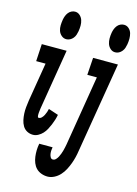

<svg xmlns="http://www.w3.org/2000/svg" viewBox="-142 -830 803 1128"><g transform="rotate(15 259.5 -266.0)"><path d="M161 -585Q144 -585 131 -596.5Q118 -608 113 -623.5Q108 -639 108.5 -656Q109 -673 112 -691Q114 -702 118 -713Q122 -724 129.5 -734Q137 -744 148 -749.5Q159 -755 170 -755Q187 -755 199.5 -743.5Q212 -732 217 -716.5Q222 -701 222 -684Q222 -667 219 -649Q217 -638 213.5 -627Q210 -616 202 -606Q194 -596 183 -590.5Q172 -585 161 -585ZM117 8Q97 8 80.5 -1Q64 -10 54.5 -26Q45 -42 41 -61Q37 -80 36 -99.5Q35 -119 37 -139Q39 -159 42 -179L81 -415H24L30 -520H181L122 -162Q121 -157 120.5 -153Q120 -149 119.5 -144.5Q119 -140 118.5 -136Q118 -132 117.5 -127.5Q117 -123 117 -119Q117 -115 117 -110.5Q117 -106 118.5 -101.5Q120 -97 124 -97Q134 -97 142 -105Q150 -113 155 -123Q160 -133 163.5 -143Q167 -153 169 -163L229 -143Q226 -127 221 -111Q216 -95 209.5 -79.5Q203 -64 195 -49Q187 -34 175.5 -21.5Q164 -9 148.5 -0.5Q133 8 117 8ZM458 -585Q441 -585 428.5 -596.5Q416 -608 411 -623.5Q406 -639 406 -656Q406 -673 409 -691Q411 -702 415 -713Q419 -724 426.5 -734Q434 -744 445 -749.5Q456 -755 468 -755Q485 -755 497.5 -743.5Q510 -732 514.5 -716.5Q519 -701 519 -684Q519 -667 516 -649Q514 -638 510.5 -627Q507 -616 499 -606Q491 -596 480.5 -590.5Q470 -585 458 -585ZM263 223Q243 223 224.5 216Q206 209 193.5 196Q181 183 174 165.5Q167 148 164.5 128.5Q162 109 162.5 89.5Q163 70 167 49H248Q246 60 245.5 70Q245 80 246.5 90Q248 100 253 109Q258 118 268 118Q278 118 286 109.5Q294 101 299 91Q304 81 307.5 71.5Q311 62 314 51.5Q317 41 319 31Q321 21 323 11L393 -415H335L342 -520H493L402 28Q399 49 394 69.5Q389 90 381.5 110Q374 130 364 149.5Q354 169 338.5 186Q323 203 303 213Q283 223 263 223Z"/></g></svg>

Font: Iosevka Curly Extrabold
Style: Italic
Weight: 800
Italic angle: -9°
Monospace: yes
Designer: Belleve Invis
Foundry: Belleve Invis
Version: Version 22.1.2; ttfautohint (v1.8.4)